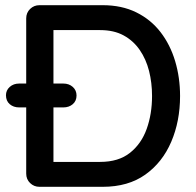

<svg xmlns="http://www.w3.org/2000/svg" viewBox="-20 -720 756 740"><path d="M376 -700Q449 -700 505 -672.5Q561 -645 598.5 -596.5Q636 -548 655 -484.5Q674 -421 674 -350Q674 -253 640 -173.5Q606 -94 540 -47Q474 0 376 0H132Q111 0 96 -14.5Q81 -29 81 -51V-649Q81 -671 96 -685.5Q111 -700 132 -700ZM366 -96Q437 -96 481 -131Q525 -166 545.5 -223.5Q566 -281 566 -350Q566 -401 554.5 -446.5Q543 -492 518.5 -527.5Q494 -563 456.5 -583.5Q419 -604 366 -604H177L186 -613V-86L180 -96ZM54 -306Q32 -306 17.5 -318.5Q3 -331 3 -353Q3 -372 17.5 -385Q32 -398 54 -398H224Q246 -398 260.5 -385Q275 -372 275 -352Q275 -331 260.5 -318.5Q246 -306 224 -306Z"/></svg>

Font: Quicksand Light SemiBold
Style: Regular
Weight: 600
Version: Version 3.006